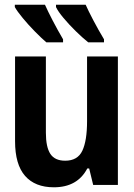

<svg xmlns="http://www.w3.org/2000/svg" viewBox="-20 -786 570 816"><path d="M209 10Q129 10 86.5 -38.5Q44 -87 44 -186V-546H175V-222Q175 -161 194 -132Q213 -103 257 -103Q310 -103 330 -145.5Q350 -188 350 -271V-546H481V0H376L359 -70H351Q309 10 209 10ZM355 -606Q330 -626 301.5 -654Q273 -682 250 -709.5Q227 -737 218 -756V-766H344Q355 -741 376.5 -700Q398 -659 422 -619V-606ZM177 -606Q156 -624 128 -652.5Q100 -681 76.5 -709.5Q53 -738 43 -756V-766H171Q184 -737 204 -698.5Q224 -660 248 -619V-606Z"/></svg>

Font: Noto Sans Mono Condensed
Style: Bold
Weight: 700
Width: 3
Designer: Monotype Design Team
Foundry: Monotype Imaging Inc.
Version: Version 2.014